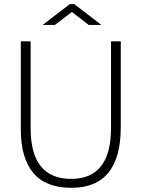

<svg xmlns="http://www.w3.org/2000/svg" viewBox="-20 -901 688 933"><path d="M326.7 11.7Q201.7 11.7 141.4 -61Q81.1 -133.8 81.1 -272V-700.2H128.9V-277.3Q128.9 -31.7 326.2 -31.7Q519.5 -31.7 519.5 -279.8V-700.2H566.9V-283.2Q566.9 11.7 326.7 11.7ZM319.3 -880.9H341.3L472.7 -779.8H411.1L329.6 -842.8L246.6 -779.8H187Z"/></svg>

Font: DavidDev Light
Style: Regular
Weight: 300
Designer: David.dev
Foundry: David.dev
Version: Version 1.001;FEAKit 1.0